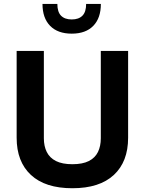

<svg xmlns="http://www.w3.org/2000/svg" viewBox="-20 -974 753 999"><path d="M504.5 -709.1V-254.6Q504.5 -213.4 489.6 -183Q474.6 -152.6 442.2 -136.1Q409.7 -119.6 356.6 -119.6Q304 -119.6 271.2 -136.1Q238.5 -152.6 223.4 -183Q208.2 -213.4 208.2 -254.6V-709.1H66.6V-257.3Q66.6 -132.6 141.1 -63.6Q215.5 5.4 356.6 5.4Q497.7 5.4 572.2 -63.6Q646.6 -132.6 646.6 -257.3V-709.1ZM504.8 -953.7H428.2Q428.2 -911.8 408.8 -892.3Q389.4 -872.8 353.2 -872.8Q317.1 -872.8 297.7 -892.3Q278.4 -911.8 278.4 -953.7H201.1Q201.1 -880 240.8 -839.5Q280.6 -798.9 353.2 -798.9Q425.9 -798.9 465.4 -839.5Q504.8 -880 504.8 -953.7Z"/></svg>

Font: Estedad VF
Style: Regular
Weight: 100
Designer: Amin Abedi
Version: Version 7.3